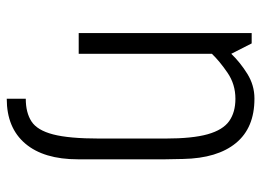

<svg xmlns="http://www.w3.org/2000/svg" viewBox="-120 -428 756 555"><g transform="rotate(90 257.5 -150.0)"><path d="M265 153Q305 153 330.5 136.5Q356 120 368 74Q380 28 380 -60V-250Q380 -329 367.5 -373Q355 -417 329.5 -435Q304 -453 265 -453Q223 -453 189.5 -430Q156 -407 135 -385V0H75V-500H105L135 -441Q160 -467 193 -487.5Q226 -508 264 -508H265Q349 -508 393 -454.5Q437 -401 439 -302L440 -250V2Q440 101 394.5 154.5Q349 208 265 208Z"/></g></svg>

Font: Epunda Sans Light
Style: Regular
Weight: 300
Designer: Simon Atzbach
Foundry: typofactur
Version: Version 2.204; ttfautohint (v1.8.4.7-5d5b)